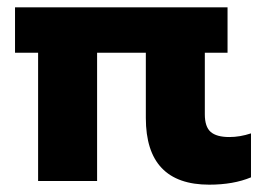

<svg xmlns="http://www.w3.org/2000/svg" viewBox="-20 -494 723 524"><path d="M378 -172V-350H245V0H84V-350H21V-474H601V-350H539V-182Q539 -148 555 -134Q571 -120 606 -120Q635 -120 665 -130V-10Q617 10 551 10Q378 10 378 -172Z"/></svg>

Font: Kanit SemiBold
Style: Regular
Weight: 600
Designer: Katatrad Team
Foundry: CadsonDemak
Version: Version 1.030